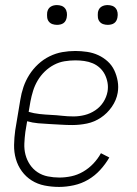

<svg xmlns="http://www.w3.org/2000/svg" viewBox="-20 -729 540 757"><path d="M213 8Q184 8 156 2.5Q128 -3 105 -17.5Q82 -32 66 -54Q50 -76 42.5 -102.5Q35 -129 35.5 -157.5Q36 -186 40 -215L60 -335Q64 -361 72.5 -386Q81 -411 95.5 -434Q110 -457 130.5 -476Q151 -495 175.5 -507Q200 -519 225.5 -523.5Q251 -528 277 -528Q300 -528 323.5 -524.5Q347 -521 367.5 -511.5Q388 -502 404.5 -487Q421 -472 430.5 -452Q440 -432 444 -409Q448 -386 444 -363Q439 -334 421 -308Q403 -282 377.5 -265Q352 -248 323 -242Q294 -236 265 -236Q242 -236 219.5 -237.5Q197 -239 175 -240Q153 -241 130.5 -243Q108 -245 87 -251L80 -209Q77 -186 76 -163Q75 -140 80.5 -119Q86 -98 98 -80Q110 -62 128 -50Q146 -38 168.5 -33.5Q191 -29 214 -29Q237 -29 261 -34Q285 -39 307.5 -52Q330 -65 348 -84Q366 -103 378 -125L411 -108Q396 -82 375 -59Q354 -36 327.5 -20.5Q301 -5 271 1.5Q241 8 213 8ZM270 -270Q292 -270 314 -275.5Q336 -281 355.5 -294Q375 -307 387.5 -326.5Q400 -346 404 -368Q407 -386 404 -403Q401 -420 393.5 -435Q386 -450 373.5 -461.5Q361 -473 345.5 -479.5Q330 -486 312.5 -488.5Q295 -491 277 -491Q256 -491 234.5 -487.5Q213 -484 193 -473.5Q173 -463 156.5 -447Q140 -431 128.5 -411.5Q117 -392 110.5 -371Q104 -350 100 -329L93 -288Q113 -282 136 -279.5Q159 -277 181 -276Q203 -275 225 -272.5Q247 -270 270 -270ZM405 -631Q395 -631 386.5 -634Q378 -637 372.5 -644Q367 -651 366 -660.5Q365 -670 366 -680Q367 -686 370 -692Q373 -698 379 -702Q385 -706 391.5 -707.5Q398 -709 404 -709Q414 -709 422.5 -706Q431 -703 436.5 -696Q442 -689 443.5 -679.5Q445 -670 443 -660Q442 -654 439 -648Q436 -642 430.5 -638Q425 -634 418 -632.5Q411 -631 405 -631ZM205 -631Q195 -631 186.5 -634Q178 -637 172.5 -644Q167 -651 166 -660.5Q165 -670 166 -680Q167 -686 170 -692Q173 -698 179 -702Q185 -706 191.5 -707.5Q198 -709 204 -709Q214 -709 222.5 -706Q231 -703 236.5 -696Q242 -689 243.5 -679.5Q245 -670 243 -660Q242 -654 239 -648Q236 -642 230.5 -638Q225 -634 218 -632.5Q211 -631 205 -631Z"/></svg>

Font: Iosevka SS18 Extralight
Style: Italic
Weight: 200
Italic angle: -9°
Monospace: yes
Designer: Belleve Invis
Foundry: Belleve Invis
Version: Version 25.1.1; ttfautohint (v1.8.4)